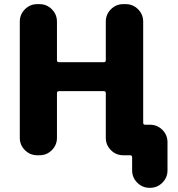

<svg xmlns="http://www.w3.org/2000/svg" viewBox="-20 -775 866 933"><path d="M494.1 -322.3Q494.1 -332 484.4 -332H266.6Q256.8 -332 256.8 -322.3V-105.5Q256.8 -70.3 231.9 -45.4Q207 -20.5 171.9 -20.5H161.1Q126 -20.5 101.1 -45.4Q76.2 -70.3 76.2 -105.5V-669.9Q76.2 -705.1 101.1 -730Q126 -754.9 161.1 -754.9H171.9Q207 -754.9 231.9 -730Q256.8 -705.1 256.8 -669.9V-482.4Q256.8 -472.7 266.6 -472.7H484.4Q494.1 -472.7 494.1 -482.4V-669.9Q494.1 -705.1 519 -730Q543.9 -754.9 579.1 -754.9H590.8Q626 -754.9 650.9 -730Q675.8 -705.1 675.8 -669.9V-178.7Q675.8 -168.9 685.5 -168.9H709Q744.1 -168.9 769 -144Q793.9 -119.1 793.9 -84V52.7Q793.9 87.9 769 112.8Q744.1 137.7 709 137.7H707Q671.9 137.7 647 112.8Q622.1 87.9 622.1 52.7V-10.7Q622.1 -20.5 612.3 -20.5H579.1Q543.9 -20.5 519 -45.4Q494.1 -70.3 494.1 -105.5Z"/></svg>

Font: Gen Jyuu GothicX Heavy
Style: Bold
Weight: 900
Designer: [Source Han Sans]
Ryoko NISHIZUKA  (kana & ideographs); Paul D. Hunt (Latin, Greek & Cyrillic); Wenlong ZHANG  (bopomofo
Version: Version 1.002.20150607